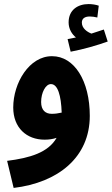

<svg xmlns="http://www.w3.org/2000/svg" viewBox="-20 -693 549 943"><path d="M327 -439C391 -451 462 -472 509 -489L490 -548C471 -542 451 -535 429 -528C408 -536 382 -554 382 -582C382 -601 395 -612 421 -612C433 -612 446 -610 458 -607L465 -665C452 -670 432 -673 415 -673C363 -673 317 -645 317 -583C317 -551 333 -525 353 -509C343 -507 329 -504 312 -501ZM47 230C265 204 421 80 421 -124C421 -296 345 -417 236 -417C124 -418 45 -286 45 -165C45 -65 111 -7 199 -7C221 -7 240 -10 258 -16C217 56 127 83 15 97ZM182 -192C182 -238 204 -280 230 -280C264 -280 280 -224 283 -140C266 -136 250 -134 234 -134C203 -134 182 -152 182 -192Z"/></svg>

Font: Noto Sans Arabic UI XCn XBd
Style: Regular
Weight: 800
Width: 2
Designer: Monotype Design Team, Nadine Chahine and Nizar Qandah
Foundry: Monotype Imaging Inc.
Version: Version 2.010